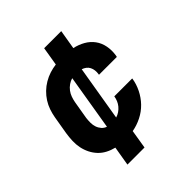

<svg xmlns="http://www.w3.org/2000/svg" viewBox="-201 -761 1001 1001"><g transform="rotate(-45 300.0 -260.0)"><path d="M163 108 181 1Q156 -5 134 -16.5Q112 -28 95.5 -45.5Q79 -63 68 -85Q57 -107 52 -131.5Q47 -156 48 -182Q49 -208 53 -234L70 -334Q74 -357 82 -380.5Q90 -404 103.5 -425Q117 -446 135 -463.5Q153 -481 175 -494Q197 -507 220.5 -514.5Q244 -522 268 -525L285 -628H411L393 -521Q425 -514 452.5 -498.5Q480 -483 498 -458.5Q516 -434 522 -402.5Q528 -371 523 -338L521 -328H389L390 -332Q392 -346 390.5 -358.5Q389 -371 383.5 -382Q378 -393 368 -400.5Q358 -408 346 -412L295 -107Q309 -111 321.5 -119.5Q334 -128 343.5 -139.5Q353 -151 358.5 -164.5Q364 -178 366 -191V-192H498V-190Q493 -156 476.5 -122.5Q460 -89 434.5 -62.5Q409 -36 375 -19Q341 -2 306 4L289 108ZM227 -107 278 -414Q263 -410 248.5 -400Q234 -390 224 -376.5Q214 -363 208.5 -347.5Q203 -332 200 -316L183 -216Q181 -199 181 -182.5Q181 -166 186 -151Q191 -136 201.5 -124Q212 -112 227 -107Z"/></g></svg>

Font: Iosevka Aile Extrabold Oblique
Style: Regular
Weight: 800
Italic angle: -9°
Designer: Belleve Invis
Foundry: Belleve Invis
Version: Version 31.1.0; ttfautohint (v1.8.4)